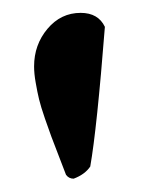

<svg xmlns="http://www.w3.org/2000/svg" viewBox="-20 -714 217 294"><path d="M103.5 -694.3Q130.4 -694.3 140.6 -672.9Q128.4 -517.1 118.2 -459Q109.9 -446.8 92.8 -440.4Q85.4 -440.4 81.1 -446.3Q78.6 -453.1 70.3 -474.4Q62 -495.6 58.6 -504.9Q55.2 -514.2 48.8 -532.5Q42.5 -550.8 39.8 -562Q37.1 -573.2 34.7 -587.2Q32.2 -601.1 32.2 -612.3Q32.2 -645.5 52.7 -669.9Q73.2 -694.3 103.5 -694.3Z"/></svg>

Font: Amiri
Style: Bold Slanted
Weight: 700
Italic angle: 9°
Designer: Khaled Hosny
Version: Version 000.107